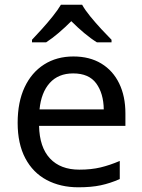

<svg xmlns="http://www.w3.org/2000/svg" viewBox="-20 -786 604 816"><path d="M292 -546Q361 -546 410.5 -516Q460 -486 486.5 -431.5Q513 -377 513 -304V-251H146Q148 -160 192.5 -112.5Q237 -65 317 -65Q368 -65 407.5 -74.5Q447 -84 489 -102V-25Q448 -7 408 1.5Q368 10 313 10Q237 10 178.5 -21Q120 -52 87.5 -113.5Q55 -175 55 -264Q55 -352 84.5 -415Q114 -478 167.5 -512Q221 -546 292 -546ZM291 -474Q228 -474 191.5 -433.5Q155 -393 148 -321H421Q420 -389 389 -431.5Q358 -474 291 -474ZM329 -766Q341 -744 363.5 -716.5Q386 -689 410.5 -662.5Q435 -636 454 -617V-606H392Q366 -622 338 -645.5Q310 -669 283 -696Q256 -669 229 -646Q202 -623 176 -606H116V-617Q135 -637 158.5 -663Q182 -689 204 -716.5Q226 -744 239 -766Z"/></svg>

Font: Noto Sans PhagsPa
Style: Regular
Weight: 400
Designer: Monotype Design Team
Foundry: Monotype Imaging Inc.
Version: Version 2.004; ttfautohint (v1.8.4.7-5d5b)